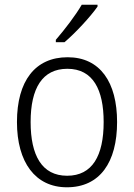

<svg xmlns="http://www.w3.org/2000/svg" viewBox="-20 -785 569 815"><path d="M394 -757V-765H327C301 -720 255 -660 217 -616V-606H254C300 -645 364 -714 394 -757ZM477 -267C477 -436 405 -542 267 -542C129 -542 52 -441 52 -267C52 -96 130 10 264 10C404 10 477 -96 477 -267ZM110 -267C110 -411 160 -493 266 -493C375 -493 420 -404 420 -267C420 -124 372 -39 265 -39C158 -39 110 -125 110 -267Z"/></svg>

Font: Noto Sans Devanagari SemiCondensed Light
Style: Regular
Weight: 300
Width: 4
Designer: Jelle Bosma - Monotype Design Team
Foundry: Monotype Imaging Inc.
Version: Version 2.004